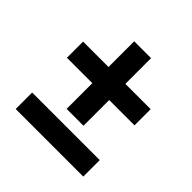

<svg xmlns="http://www.w3.org/2000/svg" viewBox="-135 -640 697 697"><g transform="rotate(45 214.0 -291.0)"><path d="M171 -182.5V-314.5H40.5V-397.5H171V-529.5H257.5V-397.5H387.5V-314.5H257.5V-182.5ZM40.5 -51.5V-136H387.5V-51.5Z"/></g></svg>

Font: Cabin SemiCondensed SemiBold
Style: Regular
Weight: 600
Width: 4
Designer: Pablo Impallari
Foundry: Pablo Impallari. http://www.impallari.com Igino Marini. http://www.ikern.com
Version: Version 3.001